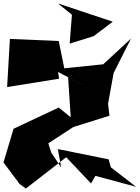

<svg xmlns="http://www.w3.org/2000/svg" viewBox="-74 -1000 803 1105"><path d="M221 -122 204 -175 348 -269 556 -334 548 -403 580 -580 680 -778 520 -630 296 -607 264 -764 -17 -776 -33 -499 266 -547 260 -586 444 -489 318 -555 333 -325 264 -381 4 -259 -54 -65 39 59 75 85 307 -95 450 56 475 12 709 75 564 -37 551 -83 259 -142 278 -36ZM340 -915 327 -749 465 -792 575 -875 260 -980Z"/></svg>

Font: Asimov Silicon
Style: Regular
Weight: 400
Designer: Google
Version: Version 2.000980; 2014